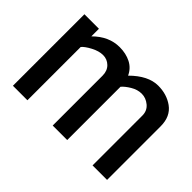

<svg xmlns="http://www.w3.org/2000/svg" viewBox="-99 -751 978 978"><g transform="rotate(45 389.5 -262.0)"><path d="M158.2 -460.4Q221.7 -523.9 299.3 -523.9Q345.2 -523.9 380.4 -505.9Q415.5 -487.8 432.1 -451.2Q504.9 -523.9 576.7 -523.9Q638.7 -523.9 683.6 -491.7Q731.9 -457 731.9 -386.2V0H627.4V-358.9Q627.4 -393.6 602.1 -414.6Q576.7 -435.5 546.6 -435.5Q516.6 -435.5 487.8 -418.2Q459 -400.9 444.8 -383.8V0H340.3V-358.9Q340.3 -394 319.1 -414.8Q297.9 -435.5 268.3 -435.5Q238.8 -435.5 205.1 -417.7Q171.4 -399.9 158.2 -383.8V0H53.7V-515.1H158.2Z"/></g></svg>

Font: News Cycle
Style: Bold
Weight: 700
Version: Version 0.5.1